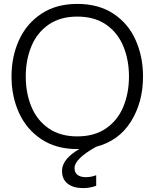

<svg xmlns="http://www.w3.org/2000/svg" viewBox="-20 -752 793 984"><path d="M39 -360Q39 -462 77.5 -546.5Q116 -631 192 -681.5Q268 -732 376 -732Q485 -732 561 -682Q637 -632 675 -547Q713 -462 713 -360Q713 -228 651 -129Q589 -30 473 0Q362 62 362 109Q362 133 377.5 144.5Q393 156 420 156Q447 156 473 146V200Q442 212 405 212Q356 212 327 189.5Q298 167 298 125Q298 91 322.5 62.5Q347 34 387 12H376Q268 12 192 -38.5Q116 -89 77.5 -173.5Q39 -258 39 -360ZM376 -53Q464 -53 523.5 -94Q583 -135 612 -205Q641 -275 641 -360Q641 -445 612 -515Q583 -585 523.5 -626Q464 -667 376 -667Q289 -667 229.5 -626Q170 -585 141 -515Q112 -445 112 -360Q112 -275 141 -205Q170 -135 229.5 -94Q289 -53 376 -53Z"/></svg>

Font: Aspekta 300
Style: Regular
Weight: 300
Designer: Ivo Dolenc
Version: Version 2.000